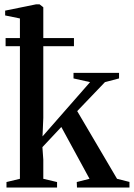

<svg xmlns="http://www.w3.org/2000/svg" viewBox="-20 -838 598 858"><path d="M9 0V-24.5L69 -39V-755.5L3 -769V-790.5L140.5 -818.5H157L173.5 -805.5V-311L170 -228.5L382.5 -471L308.5 -487.5V-512.5H512V-487.5L449 -471L325 -341.5L503 -39L558.5 -25V0H324L323 -24.5L380 -39L254 -270.5L169.5 -180.5L173.5 -124.5V-39L235 -24.5V0ZM5 -668H310.5V-631.5H5Z"/></svg>

Font: Merriweather 120pt Medium
Style: Regular
Weight: 500
Version: Version 2.100